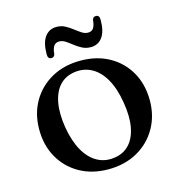

<svg xmlns="http://www.w3.org/2000/svg" viewBox="-100 -739 782 839"><g transform="rotate(-15 291.0 -319.0)"><path d="M292.5 -479Q366 -479 422 -447.8Q478 -416.5 509.5 -361Q541 -305.5 541 -233Q541 -163 509 -107.5Q477 -52 420.2 -20.2Q363.5 11.5 289 11.5Q216 11.5 160 -20Q104 -51.5 72.5 -107Q41 -162.5 41 -234.5Q41 -305.5 73 -360.8Q105 -416 161.5 -447.5Q218 -479 292.5 -479ZM327.5 -31Q369 -36.5 395.2 -64.8Q421.5 -93 430.2 -140.8Q439 -188.5 428 -253.5Q417.5 -318.5 392.8 -361.8Q368 -405 332.5 -424Q297 -443 254.5 -437Q212.5 -431 186.5 -402.8Q160.5 -374.5 151.8 -326.8Q143 -279 153.5 -214.5Q164.5 -149.5 189.2 -106.2Q214 -63 249.5 -43.8Q285 -24.5 327.5 -31ZM352.5 -524Q331.5 -524 314 -533Q296.5 -542 281.5 -554Q266.5 -566 252.8 -575Q239 -584 224.5 -584Q208.5 -584 200.2 -572.2Q192 -560.5 190 -536.5Q187 -522.5 173.5 -522.5Q157.5 -522.5 157.5 -543.5Q157.5 -596 176.8 -622.2Q196 -648.5 229.5 -648.5Q251 -648.5 268.2 -639.2Q285.5 -630 300.5 -618.2Q315.5 -606.5 329.2 -597.5Q343 -588.5 358 -588.5Q374 -588.5 382 -600.5Q390 -612.5 392 -636Q394.5 -650 408.5 -650Q424.5 -650 424.5 -629Q424.5 -576.5 405.2 -550.2Q386 -524 352.5 -524Z"/></g></svg>

Font: Fraunces 16pt
Style: Regular
Weight: 400
Version: Version 1.000;[b76b70a41]